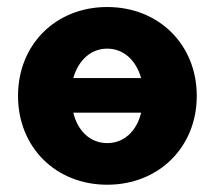

<svg xmlns="http://www.w3.org/2000/svg" viewBox="-20 -504 605 536"><path d="M279.3 -484.4C135.7 -484.4 30.3 -379.9 30.3 -236.3C30.3 -92.8 135.7 11.7 279.3 11.7C422.9 11.7 529.3 -92.8 529.3 -236.3C529.3 -379.9 422.9 -484.4 279.3 -484.4ZM279.3 -368.2C324.2 -368.2 359.4 -336.9 374 -286.1H184.6C199.2 -336.9 234.4 -368.2 279.3 -368.2ZM279.3 -104.5C233.4 -104.5 197.3 -136.7 184.6 -189.5H374C361.3 -136.7 325.2 -104.5 279.3 -104.5Z"/></svg>

Font: Ed Sans Neue
Style: Bold
Weight: 700
Designer: Stephen Hutchings
Version: Version 1.004;PS 001.004;hotconv 1.0.88;makeotf.lib2.5.64775